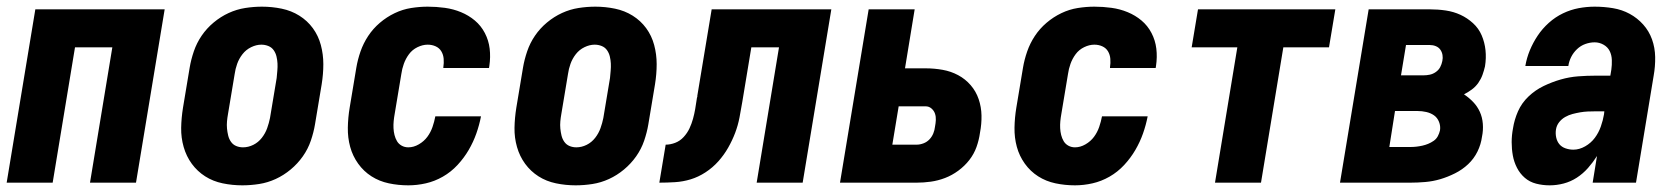

<svg xmlns="http://www.w3.org/2000/svg" viewBox="-20 -548 5040 576"><path d="M0 0 86 -520H474L388 0H250L317 -406H205L138 0Z M707 8Q707 8 707 8Q707 8 707 8Q677 8 648 2Q619 -4 595.5 -19Q572 -34 555.5 -56.5Q539 -79 531 -107Q523 -135 523.5 -164.5Q524 -194 529 -225L549 -345Q553 -369 561.5 -394Q570 -419 585 -441Q600 -463 621 -480.5Q642 -498 666 -509Q690 -520 715.5 -524Q741 -528 766 -528Q766 -528 766 -528Q766 -528 766 -528Q796 -528 825 -522Q854 -516 878 -501Q902 -486 918.5 -463.5Q935 -441 942.5 -413Q950 -385 950 -355.5Q950 -326 945 -295L925 -175Q921 -151 912.5 -126Q904 -101 888.5 -79Q873 -57 852 -39.5Q831 -22 807 -11Q783 0 757.5 4Q732 8 707 8ZM709 -106Q725 -106 740 -113.5Q755 -121 765.5 -134.5Q776 -148 781.5 -163.5Q787 -179 790 -194L810 -314Q811 -325 812 -336Q813 -347 812.5 -357.5Q812 -368 809.5 -378.5Q807 -389 801 -397.5Q795 -406 785 -410Q775 -414 764 -414Q749 -414 733.5 -406.5Q718 -399 707.5 -385.5Q697 -372 691.5 -356.5Q686 -341 684 -326L664 -206Q662 -195 661 -184Q660 -173 661 -162.5Q662 -152 664.5 -141.5Q667 -131 673 -122.5Q679 -114 688.5 -110Q698 -106 709 -106Z M1205 8Q1175 8 1146.5 2Q1118 -4 1094.5 -19Q1071 -34 1054.5 -57Q1038 -80 1030.5 -107.5Q1023 -135 1023.5 -165Q1024 -195 1029 -225L1049 -345Q1053 -369 1061.5 -393.5Q1070 -418 1084.5 -440Q1099 -462 1119.5 -479.5Q1140 -497 1164 -508.5Q1188 -520 1213.5 -524Q1239 -528 1263 -528Q1289 -528 1314.5 -524.5Q1340 -521 1363 -511.5Q1386 -502 1404.5 -486.5Q1423 -471 1434.5 -449Q1446 -427 1449 -402Q1452 -377 1448 -350Q1448 -349 1447.5 -347Q1447 -345 1447 -344H1310Q1310 -344 1310 -345Q1310 -346 1310 -346Q1312 -359 1311 -371.5Q1310 -384 1304 -394Q1298 -404 1287 -409Q1276 -414 1263 -414Q1248 -414 1232.5 -406.5Q1217 -399 1207 -385.5Q1197 -372 1191.5 -356.5Q1186 -341 1184 -326L1164 -206Q1162 -195 1161 -184.5Q1160 -174 1160.5 -163.5Q1161 -153 1163.5 -143Q1166 -133 1171 -124.5Q1176 -116 1185 -111Q1194 -106 1205 -106Q1221 -106 1236.5 -115Q1252 -124 1262 -137.5Q1272 -151 1277.5 -167Q1283 -183 1286 -199H1423Q1418 -173 1409 -147.5Q1400 -122 1386 -98Q1372 -74 1352.5 -53Q1333 -32 1308.5 -18Q1284 -4 1257.5 2Q1231 8 1205 8Z M1707 8Q1707 8 1707 8Q1707 8 1707 8Q1677 8 1648 2Q1619 -4 1595.5 -19Q1572 -34 1555.5 -56.5Q1539 -79 1531 -107Q1523 -135 1523.5 -164.5Q1524 -194 1529 -225L1549 -345Q1553 -369 1561.5 -394Q1570 -419 1585 -441Q1600 -463 1621 -480.5Q1642 -498 1666 -509Q1690 -520 1715.5 -524Q1741 -528 1766 -528Q1766 -528 1766 -528Q1766 -528 1766 -528Q1796 -528 1825 -522Q1854 -516 1878 -501Q1902 -486 1918.5 -463.5Q1935 -441 1942.5 -413Q1950 -385 1950 -355.5Q1950 -326 1945 -295L1925 -175Q1921 -151 1912.5 -126Q1904 -101 1888.5 -79Q1873 -57 1852 -39.5Q1831 -22 1807 -11Q1783 0 1757.5 4Q1732 8 1707 8ZM1709 -106Q1725 -106 1740 -113.5Q1755 -121 1765.5 -134.5Q1776 -148 1781.5 -163.5Q1787 -179 1790 -194L1810 -314Q1811 -325 1812 -336Q1813 -347 1812.5 -357.5Q1812 -368 1809.5 -378.5Q1807 -389 1801 -397.5Q1795 -406 1785 -410Q1775 -414 1764 -414Q1749 -414 1733.5 -406.5Q1718 -399 1707.5 -385.5Q1697 -372 1691.5 -356.5Q1686 -341 1684 -326L1664 -206Q1662 -195 1661 -184Q1660 -173 1661 -162.5Q1662 -152 1664.5 -141.5Q1667 -131 1673 -122.5Q1679 -114 1688.5 -110Q1698 -106 1709 -106Z M1958 0 1977 -114Q1991 -114 2005.5 -119.5Q2020 -125 2031 -137Q2042 -149 2048.5 -163Q2055 -177 2059 -191.5Q2063 -206 2065.5 -220.5Q2068 -235 2070 -249Q2070 -251 2070.5 -252.5Q2071 -254 2071 -255L2072 -258Q2072 -259 2072 -259.5Q2072 -260 2072 -261L2115 -520H2474L2388 0H2250L2317 -406H2234L2207 -243Q2203 -219 2198.5 -195.5Q2194 -172 2185.5 -149.5Q2177 -127 2164.5 -105Q2152 -83 2135 -64Q2118 -45 2096.5 -31Q2075 -17 2052 -10Q2029 -3 2005 -1.5Q1981 0 1958 0Z M2500 0 2586 -520H2724L2695 -343H2757Q2783 -343 2808 -338.5Q2833 -334 2854.5 -322.5Q2876 -311 2892 -292.5Q2908 -274 2916 -250.5Q2924 -227 2924.5 -201.5Q2925 -176 2920 -150Q2917 -128 2909.5 -107Q2902 -86 2888 -68Q2874 -50 2855 -36Q2836 -22 2815 -14Q2794 -6 2772.5 -3Q2751 0 2730 0ZM2657 -114H2730Q2740 -114 2750.5 -118Q2761 -122 2768.5 -130Q2776 -138 2780 -148Q2784 -158 2785 -168Q2787 -178 2787.5 -188Q2788 -198 2785 -207Q2782 -216 2774.5 -222.5Q2767 -229 2757 -229H2676Z M3205 8Q3175 8 3146.5 2Q3118 -4 3094.5 -19Q3071 -34 3054.5 -57Q3038 -80 3030.5 -107.5Q3023 -135 3023.5 -165Q3024 -195 3029 -225L3049 -345Q3053 -369 3061.5 -393.5Q3070 -418 3084.5 -440Q3099 -462 3119.5 -479.5Q3140 -497 3164 -508.5Q3188 -520 3213.5 -524Q3239 -528 3263 -528Q3289 -528 3314.5 -524.5Q3340 -521 3363 -511.5Q3386 -502 3404.5 -486.5Q3423 -471 3434.5 -449Q3446 -427 3449 -402Q3452 -377 3448 -350Q3448 -349 3447.5 -347Q3447 -345 3447 -344H3310Q3310 -344 3310 -345Q3310 -346 3310 -346Q3312 -359 3311 -371.5Q3310 -384 3304 -394Q3298 -404 3287 -409Q3276 -414 3263 -414Q3248 -414 3232.5 -406.5Q3217 -399 3207 -385.5Q3197 -372 3191.5 -356.5Q3186 -341 3184 -326L3164 -206Q3162 -195 3161 -184.5Q3160 -174 3160.5 -163.5Q3161 -153 3163.5 -143Q3166 -133 3171 -124.5Q3176 -116 3185 -111Q3194 -106 3205 -106Q3221 -106 3236.5 -115Q3252 -124 3262 -137.5Q3272 -151 3277.5 -167Q3283 -183 3286 -199H3423Q3418 -173 3409 -147.5Q3400 -122 3386 -98Q3372 -74 3352.5 -53Q3333 -32 3308.5 -18Q3284 -4 3257.5 2Q3231 8 3205 8Z M3625 0 3692 -406H3555L3574 -520H3986L3967 -406H3830L3763 0Z M4000 0 4086 -520H4269Q4294 -520 4317.5 -516.5Q4341 -513 4361.5 -503.5Q4382 -494 4399 -478.5Q4416 -463 4425 -442Q4434 -421 4436.5 -397.5Q4439 -374 4435 -349Q4432 -336 4427.5 -323.5Q4423 -311 4415 -299.5Q4407 -288 4395.5 -279.5Q4384 -271 4372 -265Q4387 -255 4399.5 -242Q4412 -229 4419.5 -212.5Q4427 -196 4428.5 -176.5Q4430 -157 4426 -138Q4423 -115 4412.5 -93.5Q4402 -72 4384.5 -55.5Q4367 -39 4345 -28Q4323 -17 4301 -10.5Q4279 -4 4256 -2Q4233 0 4211 0ZM4183 -322H4251Q4260 -322 4269.5 -324Q4279 -326 4287.5 -332Q4296 -338 4300.5 -346.5Q4305 -355 4307 -365Q4309 -374 4307.5 -383Q4306 -392 4301 -399Q4296 -406 4287.5 -409.5Q4279 -413 4269 -413H4198ZM4148 -107H4211Q4220 -107 4229 -108Q4238 -109 4247 -111Q4256 -113 4264.5 -116.5Q4273 -120 4281 -125.5Q4289 -131 4293.5 -139.5Q4298 -148 4300 -157Q4302 -170 4297 -182.5Q4292 -195 4282 -202Q4272 -209 4259 -212Q4246 -215 4232 -215H4165Z M4629 8Q4608 8 4588.5 3Q4569 -2 4554.5 -14.5Q4540 -27 4531 -44.5Q4522 -62 4518.5 -81.5Q4515 -101 4515 -121.5Q4515 -142 4519 -163Q4523 -189 4534 -214Q4545 -239 4565.5 -258.5Q4586 -278 4611 -290Q4636 -302 4662 -309.5Q4688 -317 4714.5 -319Q4741 -321 4766 -321H4811L4814 -339Q4816 -353 4815.5 -368Q4815 -383 4809 -395Q4803 -407 4790.5 -414Q4778 -421 4764 -421Q4750 -421 4736 -416Q4722 -411 4711 -400.5Q4700 -390 4693.5 -377Q4687 -364 4685 -350H4556Q4560 -374 4569.5 -397Q4579 -420 4593 -441Q4607 -462 4626.5 -479.5Q4646 -497 4669 -508Q4692 -519 4716 -523.5Q4740 -528 4764 -528Q4792 -528 4819 -523.5Q4846 -519 4869 -506.5Q4892 -494 4909.5 -474.5Q4927 -455 4936 -430Q4945 -405 4945.5 -377Q4946 -349 4941 -321L4888 0H4758L4771 -80Q4759 -61 4744 -44Q4729 -27 4710.5 -15Q4692 -3 4671 2.5Q4650 8 4629 8ZM4700 -99Q4718 -99 4735.5 -109Q4753 -119 4764.5 -134.5Q4776 -150 4782.5 -168.5Q4789 -187 4792 -205L4793 -214H4766Q4755 -214 4743.5 -213.5Q4732 -213 4720.5 -211Q4709 -209 4697.5 -206Q4686 -203 4675.5 -197Q4665 -191 4657.5 -181.5Q4650 -172 4648 -160Q4646 -148 4648.5 -136Q4651 -124 4658 -115.5Q4665 -107 4676.5 -103Q4688 -99 4700 -99Z"/></svg>

Font: Iosevka SS04 Heavy Oblique
Style: Regular
Weight: 900
Italic angle: -9°
Monospace: yes
Designer: Belleve Invis
Foundry: Belleve Invis
Version: Version 19.0.0; ttfautohint (v1.8.4)